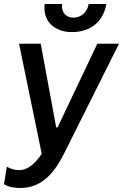

<svg xmlns="http://www.w3.org/2000/svg" viewBox="-43 -738 613 957"><path d="M58 199C169 199 231 118 277 26L550 -520H442L244 -103H237L160 -520H52L165 29C131 79 94 110 53 110C31 110 12 104 -9 93L-23 180C0 195 33 199 58 199ZM315 -578C412 -578 473 -634 487 -718H399C392 -677 362 -650 322 -650C287 -650 260 -677 267 -718H180C168 -634 228 -578 315 -578Z"/></svg>

Font: Fixel Text 20240404 Medium
Style: Italic
Weight: 500
Width: 4
Italic angle: -10°
Designer: AlfaBravo + MacPaw
Foundry: Kyrylo Tkachov, Marchela Mozhyna, Serhii Makarenko, Maria Weinstein, Zakhar Kryvoshyya
Version: Version 1.211;Glyphs 3.2 (3225)